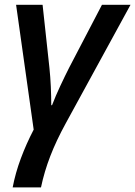

<svg xmlns="http://www.w3.org/2000/svg" viewBox="-20 -561 578 821"><path d="M34.2 240.2Q45.9 178.7 69.1 116.5Q92.3 54.2 124 -6.8L48.8 -540.5H162.1L191.4 -270.5Q195.3 -232.9 197.3 -190.4Q199.2 -147.9 199.2 -111.3H202.6Q217.3 -149.9 237.8 -193.6Q258.3 -237.3 275.4 -271L416 -540.5H538.1L261.7 -34.7Q220.7 40 195.1 106.4Q169.4 172.9 155.3 240.2Z"/></svg>

Font: Open Sans SemiBold
Style: Italic
Weight: 600
Italic angle: -12°
Designer: Monotype Design Team
Foundry: Monotype Imaging Inc.
Version: Version 3.003; ttfautohint (v1.8.4)